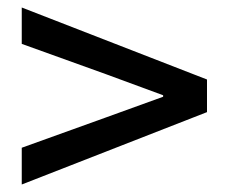

<svg xmlns="http://www.w3.org/2000/svg" viewBox="-20 -629 610 512"><path d="M38 -137 532 -330V-417L38 -609V-512L263 -431L415 -375V-371L263 -316L38 -235Z"/></svg>

Font: ChiuKong Gothic CL Medium
Style: Regular
Weight: 500
Designer: Ryoko NISHIZUKA 西塚涼子 (kana, bopomofo & ideographs); Paul D. Hunt (Latin, Greek & Cyrillic); Sandoll Communications 산돌커뮤니
Foundry: Adobe
Version: Version 1.300